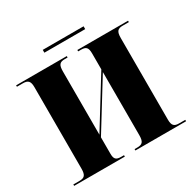

<svg xmlns="http://www.w3.org/2000/svg" viewBox="-177 -1001 1185 1181"><g transform="rotate(-30 415.5 -410.5)"><path d="M272 -801H562V-821H272ZM21 0H381V-10H361C325 -10 313 -21 313 -60V-176L524 -518V-70C524 -23 511 -10 476 -10H456V0H816V-10H772C738 -10 724 -22 724 -65V-644C724 -691 737 -704 772 -704H816V-714H456V-704H476C511 -704 524 -693 524 -650V-537L313 -195V-644C313 -691 325 -704 361 -704H381V-714H21V-704H64C99 -704 113 -691 113 -648V-70C113 -23 100 -10 64 -10H21Z"/></g></svg>

Font: Noto Serif Display Black
Style: Regular
Weight: 900
Designer: Monotype Design Team
Foundry: Monotype Imaging Inc.
Version: Version 2.009